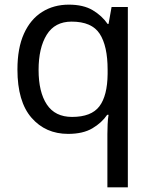

<svg xmlns="http://www.w3.org/2000/svg" viewBox="-20 -566 655 826"><path d="M442 11Q442 -7 443 -31Q444 -55 447 -72H441Q418 -38 377.5 -14Q337 10 273 10Q176 10 115.5 -59.5Q55 -129 55 -267Q55 -359 83 -421Q111 -483 161 -514.5Q211 -546 276 -546Q339 -546 379 -522Q419 -498 443 -463H447L460 -536H530V240H442ZM290 -63Q373 -63 407.5 -108.5Q442 -154 443 -248V-266Q443 -368 409 -420.5Q375 -473 288 -473Q216 -473 181 -416.5Q146 -360 146 -265Q146 -170 181.5 -116.5Q217 -63 290 -63Z"/></svg>

Font: bangla15
Style: Regular
Weight: 400
Designer: Jelle Bosma - Monotype Design Team
Foundry: Monotype Imaging Inc.
Version: Version 2.006